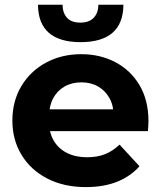

<svg xmlns="http://www.w3.org/2000/svg" viewBox="-20 -771 683 799"><path d="M337.7 7.6Q245.6 7.6 176.5 -28.2Q107.4 -64 69.5 -126.7Q31.5 -189.4 31.5 -269.2Q31.5 -349.8 68.7 -412.3Q105.8 -474.7 170.9 -510.1Q236 -545.5 317.9 -545.5Q397.1 -545.5 460.5 -512Q523.9 -478.5 560.9 -416.1Q597.8 -353.7 597.8 -266.8Q597.8 -257.8 597.1 -246.3Q596.4 -234.8 595.4 -225.2H158.1V-316.1H512.8L452.6 -288.9Q453.2 -330.6 436 -361.8Q418.7 -393.1 388.8 -410.7Q358.8 -428.3 318.7 -428.3Q278.7 -428.3 248.2 -410.7Q217.8 -393.1 201 -361.5Q184.3 -330 184.3 -287.1V-262.8Q184.3 -218.7 203.7 -185.6Q223.2 -152.4 258.8 -134.5Q294.5 -116.6 342.3 -116.6Q385.2 -116.6 417.5 -129.6Q449.8 -142.6 477.4 -169.2L560.5 -79.2Q522.9 -36.8 467.1 -14.6Q411.3 7.6 337.7 7.6ZM315.2 -595.6Q227.7 -595.6 183.2 -634.5Q138.7 -673.4 138.1 -751.3H240.2Q240.8 -716.7 259.1 -696.8Q277.3 -676.9 314.2 -676.9Q350.6 -676.9 369.7 -696.8Q388.9 -716.7 389.5 -751.3H493.6Q493 -673.4 448.1 -634.5Q403.3 -595.6 315.2 -595.6Z"/></svg>

Font: Montserrat Thin
Style: Regular
Weight: 100
Designer: Julieta Ulanovsky
Foundry: Julieta Ulanovsky
Version: Version 9.000